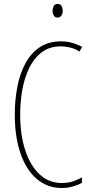

<svg xmlns="http://www.w3.org/2000/svg" viewBox="-20 -982 455 961"><path d="M285 -750Q229 -750 190 -721Q151 -692 127 -643.5Q103 -595 92 -534Q81 -473 81 -408Q81 -307 106.5 -229.5Q132 -152 178.5 -109Q225 -66 289 -66Q323 -66 349 -75.5Q375 -85 390 -94V-67Q371 -56 344.5 -48.5Q318 -41 289 -41Q218 -41 165 -85.5Q112 -130 83 -213Q54 -296 54 -409Q54 -480 66.5 -546Q79 -612 106.5 -663.5Q134 -715 178 -745Q222 -775 285 -775Q341 -775 391 -747L378 -724Q354 -739 329.5 -744.5Q305 -750 285 -750ZM269 -962Q283 -962 288.5 -951.5Q294 -941 294 -929Q294 -913 287 -903.5Q280 -894 268 -894Q255 -894 249 -904.5Q243 -915 243 -928Q243 -940 248.5 -951Q254 -962 269 -962Z"/></svg>

Font: Noto Sans Tamil UI ExtraCondensed Thin
Style: Regular
Weight: 100
Width: 2
Designer: Jelle Bosma - Monotype Design Team
Foundry: Monotype Imaging Inc.
Version: Version 2.004; ttfautohint (v1.8.4.7-5d5b)